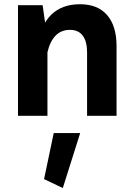

<svg xmlns="http://www.w3.org/2000/svg" viewBox="-20 -558 647 925"><path d="M238.8 83.2 192.3 304.9 282.6 347.9 366.2 83.2ZM208.6 0V-368.7L185.4 -532.8H66.7V0ZM541.5 -335.5Q541.5 -432.8 496.2 -485.2Q451 -537.6 365.4 -537.6Q278.2 -537.6 226.6 -486.7Q175.1 -435.8 152.4 -328L208.3 -305.1Q220.6 -358.4 247.7 -386.3Q274.7 -414.1 317.4 -414.1Q357.7 -414.1 378.6 -386.3Q399.5 -358.5 399.5 -305.2V0H541.5Z"/></svg>

Font: Estedad VF
Style: Regular
Weight: 100
Designer: Amin Abedi
Version: Version 7.3